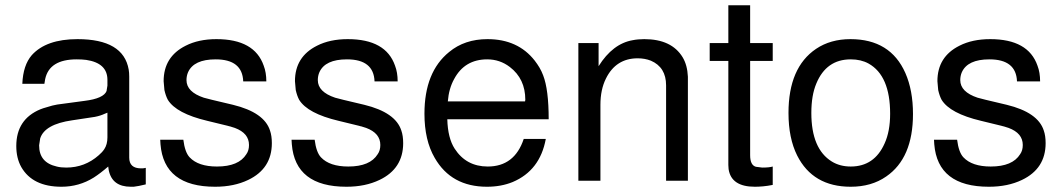

<svg xmlns="http://www.w3.org/2000/svg" viewBox="-20 -688 4042 731"><path d="M535 -49V14Q507 21 489 23H488H478Q407 23 394 -40L392 -54Q362 -28 337 -12Q281 23 214 23Q104 23 61 -52Q42 -86 42 -132Q42 -234 134 -272L145 -276L179 -286L198 -290Q213 -292 239 -295.5Q265 -299 302 -304Q375 -313 386 -342V-343V-344L389 -362V-384Q389 -448 308 -460Q300 -461 291 -461.5Q282 -462 272 -462Q168 -462 152 -387L149 -369H65Q68 -440 101 -478Q156 -539 275 -539Q450 -539 470 -423Q471 -417 471.5 -410.5Q472 -404 472 -396V-88Q472 -47 517 -47H519Q527 -47 530 -48H531ZM389 -259 379 -255Q362 -247 341 -243L255 -230Q150 -215 133 -161L129 -135V-134Q129 -69 196 -54Q211 -50 232 -50Q303 -50 356 -97Q369 -108 377 -120Q389 -138 389 -165Z M906 -378Q903 -462 801 -462Q718 -462 696 -413Q690 -399 690 -383Q690 -338 756 -316L787 -308L867 -289Q986 -260 1008 -191Q1015 -171 1015 -143Q1015 -46 925 -3Q871 23 799 23Q604 23 591 -139L590 -156H678Q684 -108 702 -89Q735 -54 806 -54Q889 -54 918 -101Q928 -115 928 -136Q928 -181 874 -201L855 -207H854L847 -209L769 -228Q651 -256 619 -308Q611 -323 606 -345L603 -379Q603 -472 687 -514Q736 -539 804 -539Q949 -539 984 -438Q994 -412 994 -378Z M1406 -378Q1403 -462 1301 -462Q1218 -462 1196 -413Q1190 -399 1190 -383Q1190 -338 1256 -316L1287 -308L1367 -289Q1486 -260 1508 -191Q1515 -171 1515 -143Q1515 -46 1425 -3Q1371 23 1299 23Q1104 23 1091 -139L1090 -156H1178Q1184 -108 1202 -89Q1235 -54 1306 -54Q1389 -54 1418 -101Q1428 -115 1428 -136Q1428 -181 1374 -201L1355 -207H1354L1347 -209L1269 -228Q1151 -256 1119 -308Q1111 -323 1106 -345L1103 -379Q1103 -472 1187 -514Q1236 -539 1304 -539Q1449 -539 1484 -438Q1494 -412 1494 -378Z M1683 -234Q1685 -162 1711 -122Q1755 -54 1837 -54Q1939 -54 1974 -159H2058Q2036 -39 1932 5Q1888 23 1834 23Q1698 23 1635 -87Q1596 -154 1596 -255Q1596 -414 1690 -490Q1749 -539 1836 -539Q1952 -539 2016 -457Q2026 -444 2034 -430.5Q2042 -417 2048 -401Q2069 -347 2069 -234ZM1979 -302 1980 -308Q1980 -388 1921 -433Q1883 -462 1835 -462Q1749 -462 1709 -387Q1689 -351 1685 -302Z M2182 -524H2259V-436Q2313 -522 2389 -535Q2399 -537 2410 -538Q2421 -539 2433 -539Q2537 -539 2579 -470Q2597 -440 2599 -396V0H2516V-363Q2516 -432 2458 -457Q2435 -466 2408 -466Q2325 -466 2287 -389Q2266 -347 2266 -289V0H2182Z M2922 -524V-456H2836V-97Q2836 -59 2858 -53L2882 -50Q2909 -50 2922 -54V16Q2902 20 2885 21.5Q2868 23 2854 23Q2764 23 2754 -44L2753 -60V-456H2682V-524H2753V-668H2836V-524Z M3218 -539Q3370 -539 3427 -410Q3456 -344 3456 -254Q3456 -86 3354 -16Q3298 23 3219 23Q3075 23 3015 -96Q2982 -162 2982 -258Q2982 -431 3087 -502Q3142 -539 3218 -539ZM3219 -462Q3126 -462 3088 -370Q3069 -325 3069 -258Q3069 -121 3147 -73Q3178 -54 3219 -54Q3309 -54 3348 -142Q3369 -188 3369 -255Q3369 -400 3287 -446Q3258 -462 3219 -462Z M3852 -378Q3849 -462 3747 -462Q3664 -462 3642 -413Q3636 -399 3636 -383Q3636 -338 3702 -316L3733 -308L3813 -289Q3932 -260 3954 -191Q3961 -171 3961 -143Q3961 -46 3871 -3Q3817 23 3745 23Q3550 23 3537 -139L3536 -156H3624Q3630 -108 3648 -89Q3681 -54 3752 -54Q3835 -54 3864 -101Q3874 -115 3874 -136Q3874 -181 3820 -201L3801 -207H3800L3793 -209L3715 -228Q3597 -256 3565 -308Q3557 -323 3552 -345L3549 -379Q3549 -472 3633 -514Q3682 -539 3750 -539Q3895 -539 3930 -438Q3940 -412 3940 -378Z"/></svg>

Font: Ekushey Bangla
Style: Regular
Weight: 400
Designer: Al Mamun Sumon
Foundry: Al Mamun Sumon
Version: Version 1.0